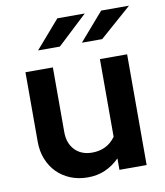

<svg xmlns="http://www.w3.org/2000/svg" viewBox="-83 -799 753 876"><g transform="rotate(-10 293.5 -360.5)"><path d="M56 0ZM183 -513V-213Q183 -161 213 -130Q243 -99 293 -99Q362 -99 401 -153V-513H527V0H401V-53Q371 -23 334.5 -7Q298 9 254 9Q210 9 173.5 -6Q137 -21 111 -47.5Q85 -74 70.5 -110.5Q56 -147 56 -191V-513ZM242 -730H369L231 -601H130ZM445 -730H574L427 -601H333Z"/></g></svg>

Font: Rosa Sans SemiBold
Style: Regular
Weight: 600
Designer: Pentagram / MCKL
Foundry: Pentagram / MCKL
Version: Version 1.005;September 16, 2019;FontCreator 11.5.0.2425 64-